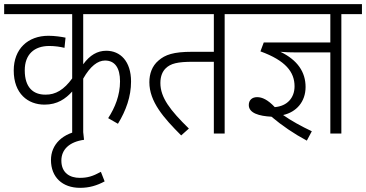

<svg xmlns="http://www.w3.org/2000/svg" viewBox="-20 -642 1760 923"><path d="M668 -574V-622H0V-574H327V-265C288 -211 247 -186 198 -187C141 -187 99 -220 99 -304C99 -380 144 -421 217 -421C244 -421 270 -417 290 -412L295 -461C276 -465 243 -470 213 -470C114 -470 46 -407 46 -303C46 -192 114 -139 194 -139C256 -139 295 -167 327 -202V0H380V-264C414 -324 450 -351 485 -351C532 -351 557 -316 557 -251C557 -184 533 -125 500 -74L547 -47C586 -111 610 -178 610 -250C610 -348 558 -398 491 -398C448 -398 412 -377 380 -333V-574Z M483 230 465 184C425 206 400 213 363 213C318 213 275 191 275 130C275 77 313 40 384 30L379 -16C279 -4 225 54 225 127C225 210 280 261 365 261C409 261 446 250 483 230Z M1060 -574H1159V-622H654V-574H1008V-393H903C814 -393 774 -379 742 -351C711 -325 698 -287 698 -247C698 -153 767 -75 851 9L888 -24C798 -112 751 -173 751 -243C751 -277 762 -299 776 -313C800 -337 834 -345 907 -345H1008V0H1060Z M1396 -227C1396 -172 1361 -132 1301 -127C1267 -163 1240 -175 1216 -175C1191 -175 1176 -160 1176 -137C1176 -98 1226 -84 1285 -81C1336 -38 1393 1 1455 34L1479 -11C1430 -34 1379 -62 1341 -89C1404 -103 1449 -152 1449 -224C1449 -295 1411 -353 1328 -393C1349 -391 1375 -390 1406 -390H1568V0H1621V-574H1720V-622H1146V-574H1568V-438H1248L1232 -395C1353 -351 1396 -296 1396 -227Z"/></svg>

Font: Noto Sans Devanagari UI SemiCondensed Light
Style: Regular
Weight: 300
Width: 4
Designer: Jelle Bosma - Monotype Design Team
Foundry: Monotype Imaging Inc.
Version: Version 2.004